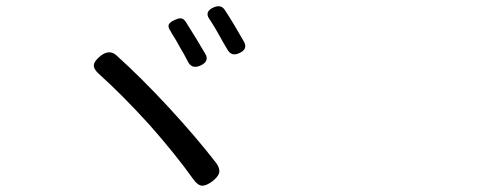

<svg xmlns="http://www.w3.org/2000/svg" viewBox="-20 -715 1540 618"><path d="M630.9 -117.2Q616.2 -118.2 602.5 -137.7Q543.9 -219.7 460.9 -313.5Q374 -409.2 297.9 -477.5Q280.3 -493.2 282.2 -506.8Q284.2 -519.5 303.7 -535.2Q333 -557.6 355.5 -536.1Q431.6 -467.8 521.5 -371.1Q613.3 -271.5 675.8 -190.4Q688.5 -172.9 685.5 -159.2Q682.6 -146.5 664.1 -131.8Q644.5 -117.2 630.9 -117.2ZM585.9 -514.6Q573.2 -540 556.6 -567.4Q549.8 -581.1 534.2 -605.5Q531.2 -611.3 529.3 -614.3Q519.5 -627.9 523.4 -636.2Q527.3 -644.5 543.9 -651.4Q556.6 -657.2 564 -655.8Q571.3 -654.3 578.1 -644.5Q616.2 -584 640.6 -542Q655.3 -517.6 625 -503.9Q598.6 -492.2 585.9 -514.6ZM711.9 -555.7Q708 -562.5 699.2 -577.1Q687.5 -598.6 681.6 -608.4Q673.8 -623 658.2 -647.5Q655.3 -651.4 654.3 -653.3Q636.7 -677.7 668 -691.4Q691.4 -701.2 703.1 -683.6Q728.5 -645.5 764.6 -582Q779.3 -556.6 750 -543.9Q724.6 -532.2 711.9 -555.7Z"/></svg>

Font: Bpmf GenSen Rounded R
Style: R
Weight: 400
Foundry: But Ko
Version: Version 1.320